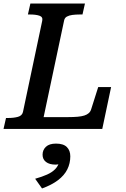

<svg xmlns="http://www.w3.org/2000/svg" viewBox="-44 -730 711 1087"><path d="M437 -710 423 -648H408Q385 -648 366 -645.5Q347 -643 334.5 -636Q322 -629 319 -614L203 -67H341Q372 -67 395 -69Q418 -71 433.5 -76Q449 -81 458.5 -89.5Q468 -98 472 -111L512 -237H585L535 0H-24L-10 -62H1Q34 -62 57.5 -68.5Q81 -75 86 -96L195 -612Q200 -634 179.5 -641Q159 -648 125 -648H114L128 -710ZM194 337 155 282Q194 271 222 258.5Q250 246 267.5 228.5Q285 211 291 187Q293 182 296.5 181Q300 180 303.5 181.5Q307 183 308 189Q303 194 293 198Q283 202 271 202Q236 202 216.5 187Q197 172 197 146Q197 119 216 101Q235 83 273 83Q315 83 334.5 102.5Q354 122 354 155Q354 195 337 229Q320 263 284.5 290Q249 317 194 337Z"/></svg>

Font: Roboto Serif 20pt Medium
Style: Italic
Weight: 500
Italic angle: -10°
Version: Version 1.008